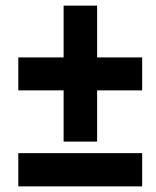

<svg xmlns="http://www.w3.org/2000/svg" viewBox="-20 -662 553 682"><path d="M325 -458H485V-341H325V-159H206V-341H45V-458H206V-642H325ZM45 0V-118H485V0Z"/></svg>

Font: Noto Sans Condensed ExtraBold
Style: Italic
Weight: 800
Width: 3
Italic angle: -12°
Designer: Monotype Design Team
Foundry: Monotype Imaging Inc.
Version: Version 2.013; ttfautohint (v1.8.4.7-5d5b)